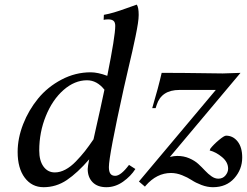

<svg xmlns="http://www.w3.org/2000/svg" viewBox="-20 -801 1060 824"><path d="M566.9 -781.2Q575.2 -770 575.2 -736.8Q575.2 -722.2 571.8 -699.7Q568.4 -677.2 561.5 -643.8Q554.7 -610.4 547.9 -580.8Q541 -551.3 529.8 -502.9Q518.6 -454.6 511.2 -421.9Q447.3 -132.3 447.3 -84Q447.3 -64.5 453.9 -55.4Q460.4 -46.4 474.6 -46.4Q498.5 -46.4 533.7 -93.3L561 -75.7Q541.5 -44.9 508.1 -21.2Q474.6 2.4 436.5 2.4Q398.4 2.4 377.4 -19Q356.4 -40.5 356.4 -75.7Q356.4 -84.5 362.8 -117.2Q312.5 -59.1 266.8 -28.3Q221.2 2.4 167 2.4Q116.7 2.4 86.2 -38.3Q55.7 -79.1 55.7 -148.9Q55.7 -207.5 79.3 -268.1Q103 -328.6 143.6 -378.2Q184.1 -427.7 243.7 -459.2Q303.2 -490.7 369.1 -490.7Q399.9 -490.7 440.4 -475.6Q474.6 -646.5 474.6 -689.5Q474.6 -705.6 467 -711.7Q459.5 -717.8 444.8 -717.8Q432.6 -717.8 424.8 -715.8L425.8 -737.3Q447.3 -741.2 469.7 -747.8Q492.2 -754.4 524.4 -766.1Q556.6 -777.8 566.9 -781.2ZM215.3 -61Q237.8 -61 260.7 -73.2Q283.7 -85.4 305.7 -108.2Q327.6 -130.9 344.5 -152.3Q361.3 -173.8 381.3 -203.1Q385.3 -220.7 394.8 -263.7Q404.3 -306.6 409.7 -330.1Q415.5 -358.4 428.2 -416Q396 -456.5 353.5 -456.5Q300.3 -456.5 252.7 -414.8Q205.1 -373 176.8 -303.2Q148.4 -233.4 148.4 -155.3Q148.4 -111.3 166.7 -86.2Q185.1 -61 215.3 -61ZM602.1 0 576.2 -22 906.2 -415H750Q672.9 -415 652.3 -350.6L647.9 -336.9H633.3Q660.2 -427.7 673.8 -488.3Q767.1 -488.3 835.2 -487.1Q903.3 -485.8 936 -485.8Q939.9 -485.8 1012.2 -488.3L709 -127.4Q726.6 -131.8 740.7 -131.8Q768.6 -131.8 792 -121.8Q815.4 -111.8 831.1 -97.4Q846.7 -83 860.1 -68.6Q873.5 -54.2 887.9 -44.2Q902.3 -34.2 917 -34.2Q936 -34.2 947.5 -47.9Q959 -61.5 959 -77.1Q959 -105 933.1 -126.7Q907.2 -148.4 879.9 -155.3L882.8 -163.1Q896.5 -180.7 919.2 -199.7Q941.9 -218.8 950.2 -218.8Q980 -218.8 999.8 -193.8Q1019.5 -168.9 1019.5 -125Q1019.5 -74.2 985.4 -35.9Q951.2 2.4 894 2.4Q869.6 2.4 844.7 -7.1Q819.8 -16.6 802.5 -28.1Q785.2 -39.6 761.2 -49.1Q737.3 -58.6 713.9 -58.6Q652.8 -58.6 605.5 -4.4Z"/></svg>

Font: Flanker
Style: Italic
Weight: 400
Italic angle: -12°
Designer: Flanker
Version: Version 2.027